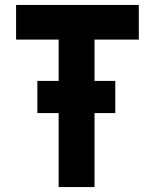

<svg xmlns="http://www.w3.org/2000/svg" viewBox="-20 -756 626 776"><path d="M45 -736H541V-596H362V0H217V-596H45ZM131 -429H446V-299H131Z"/></svg>

Font: Reem Kufi Fun
Style: Regular
Weight: 400
Designer: Khaled Hosny
Version: Version 1.005